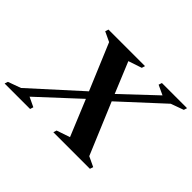

<svg xmlns="http://www.w3.org/2000/svg" viewBox="-202 -911 1153 1153"><g transform="rotate(45 374.0 -335.0)"><path d="M439 -50 344 -280 95.5 -50 156.5 -21 150 0H-66.5L-59.5 -21L22 -50.5L325 -325L201.5 -619.5L139 -649L145.5 -670H456L449.5 -649L364 -620.5L445.5 -423L654.5 -620L592.5 -649L599.5 -670H813L806.5 -649L725 -619.5L464 -379L601.5 -51L665 -21L658 0H347.5L354 -21Z"/></g></svg>

Font: Newsreader 16pt
Style: Bold Italic
Weight: 700
Italic angle: -17°
Designer: Hugues Gentile
Foundry: Production Type
Version: Version 1.003; ttfautohint (v1.8.3)